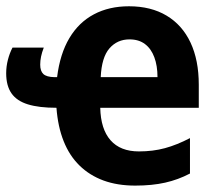

<svg xmlns="http://www.w3.org/2000/svg" viewBox="-20 -576 686 606"><path d="M387.2 -556.2Q456.5 -556.2 505.9 -526.6Q555.2 -497.1 581.3 -441.7Q607.4 -386.2 607.4 -308.6V-235.8H296.4Q297.9 -168.5 328.9 -133.3Q359.9 -98.1 418.5 -98.1Q462.9 -98.1 500.7 -108.4Q538.6 -118.7 579.6 -140.1V-28.3Q542.5 -8.8 501.2 0.5Q460 9.8 406.7 9.8Q350.6 9.8 306.6 -6.3Q262.7 -22.5 231 -53.5Q199.2 -84.5 180.9 -130.4Q162.6 -176.3 158.2 -235.8Q103 -235.8 68.1 -246.6Q33.2 -257.3 16.4 -281.2Q-0.5 -305.2 -0.5 -344.7Q-0.5 -366.2 4.9 -387.2Q10.3 -408.2 19.5 -425.8H118.2Q112.3 -410.6 109.6 -397.5Q106.9 -384.3 106.9 -372.1Q106.9 -351.6 116.9 -342.3Q127 -333 151.4 -332.5H160.2Q169.4 -406.2 199 -455.8Q228.5 -505.4 276.4 -530.8Q324.2 -556.2 387.2 -556.2ZM388.7 -451.7Q350.1 -451.7 325.4 -423.3Q300.8 -395 297.9 -332.5H477.1Q477.1 -368.7 467 -395.5Q457 -422.4 437.5 -437Q418 -451.7 388.7 -451.7Z"/></svg>

Font: Open Sans SemiCondensed
Style: Bold
Weight: 700
Width: 4
Designer: Monotype Design Team
Foundry: Monotype Imaging Inc.
Version: Version 3.003